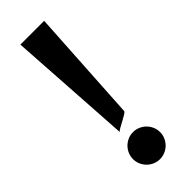

<svg xmlns="http://www.w3.org/2000/svg" viewBox="-239 -725 764 764"><g transform="rotate(-45 143.0 -342.5)"><path d="M180.2 -221.2Q179.7 -217.3 169.7 -211.2Q159.7 -205.1 147.2 -198.5Q134.8 -191.9 123.3 -185.5Q111.8 -179.2 108.9 -174.8L75.2 -700.2H209ZM69.8 -61Q69.8 -76.7 75.9 -90.6Q82 -104.5 92.3 -114.7Q102.5 -125 116.5 -131.1Q130.4 -137.2 146 -137.2Q161.6 -137.2 175.5 -131.1Q189.5 -125 199.7 -114.7Q210 -104.5 216.1 -90.6Q222.2 -76.7 222.2 -61Q222.2 -45.4 216.1 -31.5Q210 -17.6 199.7 -7.3Q189.5 2.9 175.5 9Q161.6 15.1 146 15.1Q130.4 15.1 116.5 9Q102.5 2.9 92.3 -7.3Q82 -17.6 75.9 -31.5Q69.8 -45.4 69.8 -61Z"/></g></svg>

Font: Uncial Antiqua
Style: Regular
Weight: 400
Version: Version 1.000